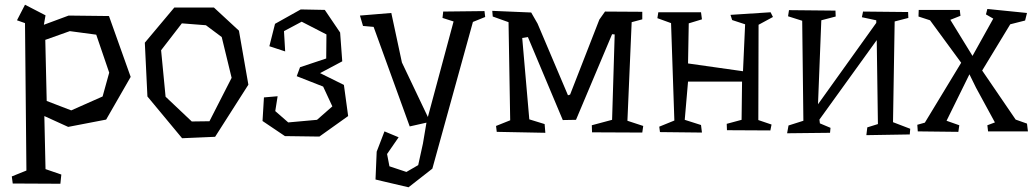

<svg xmlns="http://www.w3.org/2000/svg" viewBox="-20 -558 4378 814"><path d="M443 -250 388 -411 276 -426 172 -389 178 -130 282 -90 415 -149ZM534 -232 430 -51 269 -20 168 -66 173 159 240 182 236 221 34 220 30 190 92 165 86 -460 52 -472 86 -538 173 -493 166 -453 271 -492 442 -490Z M751 -459 663 -345 682 -148 793 -43 868 -44 962 -228 920 -401 853 -451ZM887 -526 993 -428 1033 -199 892 22 752 28 605 -149 594 -377 719 -526Z M1357 -516 1422 -420 1431 -298 1337 -248 1438 -198 1456 -66 1334 21 1188 19 1093 -45 1099 -145 1157 -150 1147 -87 1202 -39 1324 -50 1389 -107 1350 -191 1238 -235 1252 -273 1363 -310 1364 -412 1259 -466 1184 -426 1189 -340 1122 -362 1146 -457 1255 -518Z M1985 -465 1813 157 1712 236 1601 210 1572 203 1577 85 1610 -1 1670 24 1621 95 1631 147 1703 171 1753 142 1773 51 1788 -38 1717 -22 1564 -444 1519 -448 1506 -492 1639 -503 1684 -293 1794 -62 1903 -467 1856 -482 1859 -509 2034 -511 2037 -486Z M2707 -24 2703 4 2490 3 2489 -27 2575 -50 2586 -412 2575 -413 2422 -50 2366 -49 2218 -401 2194 -397 2224 -52 2289 -32 2292 5 2086 1 2083 -24 2143 -48 2136 -464 2069 -488 2067 -512 2232 -505 2259 -458 2388 -154 2397 -157 2521 -475 2545 -509 2703 -508V-476L2658 -464L2640 -46Z M3195 -49 3251 -30 3246 -5 3062 -6 3061 -33 3124 -50 3126 -212H2897L2883 -50L2952 -28L2956 4L2778 2L2775 -21L2839 -47L2825 -460L2767 -481L2771 -506H2952L2956 -476L2900 -459L2897 -289L3130 -256L3139 -455L3084 -473L3077 -495L3247 -506L3257 -486L3196 -453Z M3386 -46 3381 -470 3321 -489 3325 -515 3522 -513 3523 -488 3462 -472 3448 -116 3695 -461V-472L3634 -485L3639 -509L3830 -507L3831 -482L3773 -467L3766 -40L3839 -12L3837 12L3653 15L3657 -18L3702 -32L3697 -388L3454 -51L3456 -35L3501 -16L3499 5L3317 7L3323 -26Z M4338 -1H4169L4166 -27L4198 -39L4118 -186L4090 -243L3993 -46L4047 -27L4043 1L3871 -1L3869 -29L3901 -38L4055 -292L3923 -472L3874 -488L3875 -516H4049L4052 -491L4009 -474L4103 -321L4191 -479L4160 -497L4166 -520L4334 -503L4326 -471L4263 -455L4144 -259L4286 -51L4334 -34Z"/></svg>

Font: Underdog
Style: Regular
Weight: 400
Designer: Sergey Steblina
Foundry: Sergey Steblina, Jovanny Lemonad
Version: Version 1.001; ttfautohint (v0.9)